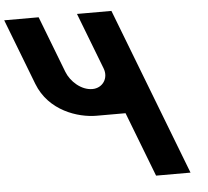

<svg xmlns="http://www.w3.org/2000/svg" viewBox="-323 -921 1063 983"><g transform="rotate(-5 208.0 -430.0)"><path d="M285.2 -860H108.2L219.9 -570C239.6 -519 206.4 -470 153.4 -470C96.4 -470 42.6 -519 22.9 -570L-88.8 -860H-265.8L-135.6 -522C-80.5 -379 68.6 -332 162.6 -332H311.6L439.5 0H616.5Z"/></g></svg>

Font: Hussar
Style: BdOpOblFour
Weight: 700
Foundry: Cannot Into Space Fonts
Version: Version 2.00